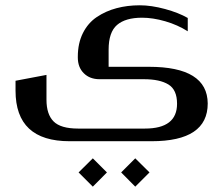

<svg xmlns="http://www.w3.org/2000/svg" viewBox="-20 -429 835 718"><path d="M271 -213.9V-216.8Q271 -267.1 290 -305.2Q309.1 -343.3 342.3 -365.5Q375.5 -387.7 415.8 -398.4Q456.1 -409.2 502.9 -409.2Q545.9 -409.2 597.2 -395.3Q648.4 -381.3 682.1 -361.8V-312Q644.5 -335.9 598.1 -349.4Q551.8 -362.8 511.2 -362.8Q449.2 -362.8 417.7 -335.7Q386.2 -308.6 386.2 -243.2V-179.2H537.1Q755.9 -179.2 756.8 -42Q756.8 99.1 546.9 99.1H240.2Q38.1 99.1 38.1 -89.8V-127L153.8 -148.9V-56.2Q153.8 -1.5 180.4 25.1Q207 51.8 272 51.8H522Q642.1 51.8 642.1 -41Q642.1 -93.3 609.9 -113Q577.6 -132.8 518.1 -132.8H352.1Q315.9 -132.8 293.5 -155Q271 -177.2 271 -213.9ZM327.1 163.1 379.9 215.8 327.1 269 273.9 215.8ZM485.8 163.1 539.1 215.8 485.8 269 433.1 215.8Z"/></svg>

Font: Wesal
Style: Regular
Weight: 500
Designer: Ahmed zaza
Foundry: Ahmed zaza
Version: Version 2.01